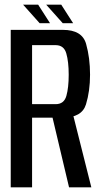

<svg xmlns="http://www.w3.org/2000/svg" viewBox="-20 -803 439 823"><path d="M26 0H117.5V-298.5H248Q331 -298.5 348.5 -355.5Q366 -412.5 366 -483Q366 -555 349 -615Q332 -675 249.5 -675H26ZM276 0H371.5L289.5 -326L201 -316.5ZM117.5 -356.5V-609.5H218.5Q254 -609.5 264.2 -574Q274.5 -538.5 274.5 -482.5Q274.5 -427.5 264.5 -392Q254.5 -356.5 218.5 -356.5ZM249 -703.5H293.5L242.5 -783H178ZM150 -703.5H194.5L143.5 -783H79Z"/></svg>

Font: Anybody Condensed
Style: Regular
Weight: 400
Width: 3
Designer: Tyler Finck
Foundry: Etcetera Type Company
Version: Version 1.113;gftools[0.9.25]